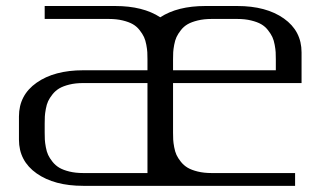

<svg xmlns="http://www.w3.org/2000/svg" viewBox="-20 -603 1061 623"><path d="M125 -583.5H354Q443.8 -583.5 500 -546.9Q556.2 -583.5 646 -583.5H750Q843.8 -583.5 901.1 -543Q958.5 -502.4 958.5 -433.1V-333.5H541.5V-172.9Q541.5 -159.7 542 -149.9Q542.5 -140.1 545.2 -125.5Q547.9 -110.8 552.7 -100.3Q557.6 -89.8 566.9 -78.1Q576.2 -66.4 588.9 -58.8Q601.6 -51.3 621.6 -46.4Q641.6 -41.5 666.5 -41.5H937.5V0H250Q156.2 0 98.9 -40.3Q41.5 -80.6 41.5 -149.9V-225.1Q41.5 -294.4 98.9 -334.7Q156.2 -375 250 -375H458.5V-410.6Q458.5 -423.8 458 -433.3Q457.5 -442.9 454.8 -457.5Q452.1 -472.2 447.3 -482.7Q442.4 -493.2 433.1 -505.1Q423.8 -517.1 411.1 -524.4Q398.4 -531.7 378.4 -536.6Q358.4 -541.5 333.5 -541.5H125ZM458.5 -333.5H250Q225.1 -333.5 205.1 -328.6Q185.1 -323.7 172.4 -316.2Q159.7 -308.6 150.4 -296.9Q141.1 -285.2 136.2 -274.7Q131.3 -264.2 128.7 -249.5Q126 -234.9 125.5 -225.1Q125 -215.3 125 -202.1V-172.9Q125 -159.7 125.5 -149.9Q126 -140.1 128.7 -125.5Q131.3 -110.8 136.2 -100.3Q141.1 -89.8 150.4 -78.1Q159.7 -66.4 172.4 -58.8Q185.1 -51.3 205.1 -46.4Q225.1 -41.5 250 -41.5H458.5V-149.9ZM541.5 -410.6V-375H875V-410.6Q875 -423.8 874.5 -433.3Q874 -442.9 871.3 -457.5Q868.7 -472.2 863.8 -482.7Q858.9 -493.2 849.6 -505.1Q840.3 -517.1 827.6 -524.4Q814.9 -531.7 794.9 -536.6Q774.9 -541.5 750 -541.5H666.5Q641.6 -541.5 621.6 -536.6Q601.6 -531.7 588.9 -524.4Q576.2 -517.1 566.9 -505.1Q557.6 -493.2 552.7 -482.7Q547.9 -472.2 545.2 -457.5Q542.5 -442.9 542 -433.3Q541.5 -423.8 541.5 -410.6Z"/></svg>

Font: Gputeks
Style: Regular
Weight: 500
Version: Version 0.9